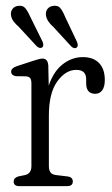

<svg xmlns="http://www.w3.org/2000/svg" viewBox="-20 -634 380 654"><path d="M144.5 -410.5 146 -342.5Q162.5 -391 193.8 -415.2Q225 -439.5 262 -439.5Q298 -439.5 317.5 -419.2Q337 -399 337 -361.5Q337 -338 328 -326.2Q319 -314.5 304.5 -314.5Q273.5 -314.5 273.5 -350.5V-364Q273.5 -396 240 -396Q203.5 -396 175 -356.5Q146.5 -317 146.5 -240.5V-68Q146.5 -54.5 152 -46.8Q157.5 -39 172.5 -37.5L210 -33Q228 -31 228 -15.5Q228 0 208 0H46Q26.5 0 26.5 -15.5Q26.5 -28 42 -33L64 -37.5Q87 -42 87 -68V-349Q87 -362 83 -367.5Q79 -373 69 -374L34 -374.5Q18 -377.5 18 -390Q18 -402 37 -408.5L93.5 -427Q115.5 -434.5 125 -434.5Q143 -434.5 144.5 -410.5ZM85.5 -572 124.5 -493Q130.5 -479.5 124.5 -473Q116.5 -467 105.5 -476L44.5 -542Q33.5 -551.5 26.5 -560.8Q19.5 -570 17.5 -581.5Q15.5 -594.5 22.8 -603.8Q30 -613 42 -614Q58.5 -616.5 67.5 -604.5Q76.5 -592.5 85.5 -572ZM204.5 -571 242 -492Q248 -478 241.5 -472Q233 -466.5 223 -475.5L162 -542Q151 -551.5 144.5 -561.5Q138 -571.5 136.5 -582.5Q135 -595.5 142.2 -604.2Q149.5 -613 162 -614Q178.5 -616.5 187.2 -604.2Q196 -592 204.5 -571Z"/></svg>

Font: Fraunces 144pt S100 Light
Style: Regular
Weight: 300
Version: Version 1.000; ttfautohint (v1.8.3)